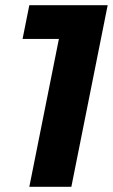

<svg xmlns="http://www.w3.org/2000/svg" viewBox="-20 -720 435 740"><path d="M395 -700 255 0H93L207 -570H67L93 -700Z"/></svg>

Font: Montserrat Alternates
Style: Bold Italic
Weight: 700
Italic angle: -11.3°
Designer: Julieta Ulanovsky
Foundry: Julieta Ulanovsky
Version: Version 7.200